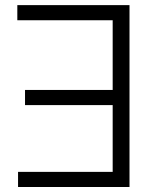

<svg xmlns="http://www.w3.org/2000/svg" viewBox="-20 -748 623 768"><path d="M498 -727.5V0H52.2V-60.5H430.7V-327.6H80.1V-388.2H430.7V-667H49.3V-727.5Z"/></svg>

Font: Inter 24pt Light
Style: Regular
Weight: 300
Designer: Rasmus Andersson
Foundry: rsms
Version: Version 4.001;git-66647c0bb